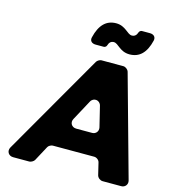

<svg xmlns="http://www.w3.org/2000/svg" viewBox="-133 -1046 1036 1154"><g transform="rotate(15 385.0 -469.0)"><path d="M462 -825C491 -825 510 -778 571 -778C632 -778 672 -816 691 -896C696 -919 681 -933 657 -933H607C600 -933 592 -926 590 -920C584 -901 573 -891 555 -891C527 -891 506 -938 447 -938C386 -938 346 -899 327 -819C321 -796 336 -782 360 -782H411C418 -782 427 -789 428 -795C434 -815 445 -825 462 -825ZM560 -102 578 -27C582 -12 598 0 613 0H729C753 0 769 -21 763 -44L588 -674C584 -688 568 -700 554 -700H418C408 -700 393 -691 388 -682L25 -52C11 -27 27 0 56 0H157C167 0 183 -9 188 -18L238 -111C242 -120 258 -129 268 -129H526C541 -129 557 -117 560 -102ZM477 -264H378C349 -264 333 -291 347 -316L415 -442C431 -472 472 -467 480 -434L511 -307C516 -284 500 -264 477 -264Z"/></g></svg>

Font: Trueno
Style: RoundBdIt
Weight: 700
Designer: Julieta Ulanovsky, Jasper
Foundry: Julieta Ulanovsky, Cannot Into Space Fonts
Version: Version 3.001